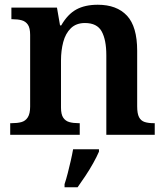

<svg xmlns="http://www.w3.org/2000/svg" viewBox="-20 -568 699 809"><path d="M23 0V-49H30Q53 -49 70 -53.5Q87 -58 97 -73.5Q107 -89 107 -119V-421Q107 -450 97.5 -464Q88 -478 71.5 -482.5Q55 -487 33 -487H28V-536H220L233 -461H238Q265 -508 301.5 -528Q338 -548 392 -548Q472 -548 515 -502Q558 -456 558 -354V-120Q558 -89 566 -74Q574 -59 589.5 -54Q605 -49 627 -49H632V0H428V-335Q428 -400 408.5 -435.5Q389 -471 338 -471Q301 -471 278.5 -449Q256 -427 246.5 -391Q237 -355 237 -313V-115Q237 -86 246.5 -72Q256 -58 272.5 -53.5Q289 -49 311 -49H316V0ZM252 208Q259 187 265.5 161.5Q272 136 278 110Q284 84 288 61H397V71Q388 92 373 119Q358 146 340 173Q322 200 307 221H252Z"/></svg>

Font: Noto Serif Khmer SemiBold
Style: Regular
Weight: 600
Version: Version 2.003